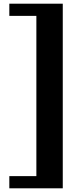

<svg xmlns="http://www.w3.org/2000/svg" viewBox="-20 -820 401 1040"><path d="M320 200H30.5V134H177V-734H30.5V-800H320Z"/></svg>

Font: Big Shoulders Thin ExtraBold
Style: Regular
Weight: 800
Version: Version 2.002